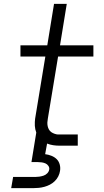

<svg xmlns="http://www.w3.org/2000/svg" viewBox="-20 -755 540 995"><path d="M38 220 48 162H163Q173 162 183.5 160.5Q194 159 205 155.5Q216 152 224.5 143.5Q233 135 235 124Q237 114 231 105Q225 96 216 92Q207 88 196.5 86.5Q186 85 176 85H143L168 -68Q165 -76 163 -85Q161 -94 160.5 -103Q160 -112 160.5 -123Q161 -134 162 -140L215 -462H86V-520H225L260 -735H326L291 -520H464V-462H281L228 -141Q226 -131 225.5 -121Q225 -111 227 -101.5Q229 -92 233.5 -84Q238 -76 245.5 -70.5Q253 -65 263.5 -61.5Q274 -58 281 -58H383V0H289Q272 0 255.5 -2.5Q239 -5 224 -11L214 44Q231 46 247 52.5Q263 59 274 70Q285 81 289.5 97.5Q294 114 291 131Q289 145 282 159Q275 173 263.5 184Q252 195 238.5 202Q225 209 210.5 213Q196 217 181.5 218.5Q167 220 153 220Z"/></svg>

Font: Iosevka Aile Light
Style: Italic
Weight: 300
Italic angle: -9°
Designer: Belleve Invis
Foundry: Belleve Invis
Version: Version 31.1.0; ttfautohint (v1.8.4)